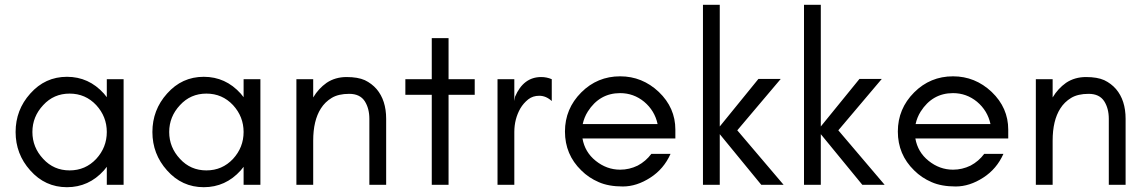

<svg xmlns="http://www.w3.org/2000/svg" viewBox="-20 -770 4770 800"><path d="M381 -332Q336 -380 270 -380Q204 -380 160 -332Q115 -284 115 -220Q115 -156 160 -108Q204 -60 270 -60Q336 -60 381 -108Q425 -156 425 -220Q425 -284 381 -332ZM425 0V-75L413 -60Q350 10 259 10Q168 10 106 -60Q45 -128 45 -220Q45 -312 106 -380Q168 -450 259 -450Q350 -450 413 -380L425 -365V-440H495V0Z M951 -332Q906 -380 840 -380Q774 -380 730 -332Q685 -284 685 -220Q685 -156 730 -108Q774 -60 840 -60Q906 -60 951 -108Q995 -156 995 -220Q995 -284 951 -332ZM995 0V-75L983 -60Q920 10 829 10Q738 10 676 -60Q615 -128 615 -220Q615 -312 676 -380Q738 -450 829 -450Q920 -450 983 -380L995 -365V-440H1065V0Z M1519 -275Q1519 -318 1500 -348Q1480 -379 1435 -379Q1390 -379 1362 -362Q1334 -345 1317 -318Q1285 -268 1285 -184V0H1215V-440H1285V-364Q1307 -401 1341 -425Q1377 -449 1424 -449Q1471 -449 1500 -436Q1529 -422 1549 -399Q1589 -352 1589 -275V0H1519Z M1669 -440H1779V-611H1849V-440H1958V-375H1849V0H1779V-375H1669Z M2279 -349Q2255 -371 2227 -371Q2200 -371 2181 -356Q2161 -340 2148 -318Q2123 -274 2123 -220V0H2053V-440H2123V-349L2126 -367Q2161 -449 2235 -449Q2258 -449 2279 -440Z M2794 -193H2407Q2417 -136 2462 -100Q2508 -63 2564 -63Q2602 -63 2637 -80Q2671 -98 2694 -129H2774Q2746 -66 2690 -30Q2633 7 2575 7Q2516 7 2475 -11Q2433 -29 2402 -60Q2334 -126 2334 -222Q2334 -317 2402 -385Q2469 -452 2564 -452Q2656 -452 2725 -387Q2794 -321 2794 -230ZM2720 -253Q2708 -309 2664 -346Q2620 -382 2564 -382Q2478 -382 2429 -305Q2414 -281 2408 -253Z M2909 0V-750H2979V-243L3140 -441H3233L3052 -227L3245 0H3152L2979 -211V0Z M3330 0V-750H3400V-243L3561 -441H3654L3473 -227L3666 0H3573L3400 -211V0Z M4181 -193H3794Q3804 -136 3849 -100Q3895 -63 3951 -63Q3989 -63 4024 -80Q4058 -98 4081 -129H4161Q4133 -66 4077 -30Q4020 7 3962 7Q3903 7 3862 -11Q3820 -29 3789 -60Q3721 -126 3721 -222Q3721 -317 3789 -385Q3856 -452 3951 -452Q4043 -452 4112 -387Q4181 -321 4181 -230ZM4107 -253Q4095 -309 4051 -346Q4007 -382 3951 -382Q3865 -382 3816 -305Q3801 -281 3795 -253Z M4600 -275Q4600 -318 4581 -348Q4561 -379 4516 -379Q4471 -379 4443 -362Q4415 -345 4398 -318Q4366 -268 4366 -184V0H4296V-440H4366V-364Q4388 -401 4422 -425Q4458 -449 4505 -449Q4552 -449 4581 -436Q4610 -422 4630 -399Q4670 -352 4670 -275V0H4600Z"/></svg>

Font: Glacial Indifference
Style: Regular
Weight: 400
Designer: Alfredo Marco Pradil
Version: Version 1.00